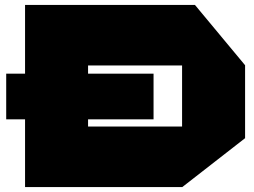

<svg xmlns="http://www.w3.org/2000/svg" viewBox="-20 -750 1023 774"><path d="M5 -269V-453H599V-269ZM335 -486V-730H766L968 -487V-486ZM81 4V-240H714V4ZM81 -240V-730H335V-240ZM714 4V-486H968V-193L715 4Z"/></svg>

Font: Foldit Black
Style: Regular
Weight: 900
Version: Version 1.003